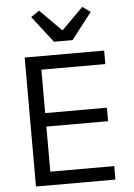

<svg xmlns="http://www.w3.org/2000/svg" viewBox="-62 -989 723 1035"><g transform="rotate(-5 300.0 -471.5)"><path d="M90 0V-698H520V-625H174V-390H508V-317H174V-73H520V0ZM255 -769 144 -912 189 -943 306 -826 423 -943 466 -912 355 -769Z"/></g></svg>

Font: iA Writer Quattro V
Style: Regular
Weight: 400
Designer: Mike Abbink, Paul van der Laan, Pieter van Rosmalen, Oliver Reichenstein
Foundry: Information Architects Inc.
Version: Version 2.000